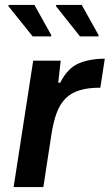

<svg xmlns="http://www.w3.org/2000/svg" viewBox="-20 -755 443 775"><path d="M14 0ZM35 0 114 -510H225L215 -421H223Q252 -479 296.5 -498.5Q341 -518 403 -518L385 -401Q335 -401 301 -390.5Q267 -380 244.5 -357.5Q222 -335 208.5 -298.5Q195 -262 187 -209L155 0ZM377 -608 378 -613 310 -735H207L206 -730L303 -608ZM186 -608 187 -613 119 -735H15L14 -730L112 -608Z"/></svg>

Font: Azeri Sans SemiBold
Style: Italic
Weight: 600
Designer: Hector Gatti & Omnibus-Type (original fonts) / Cristiano Sobral (main changes and remastering)
Foundry: Omnibus-Type
Version: Version 0.07;August 21, 2020;FontCreator 13.0.0.2681 64-bit;